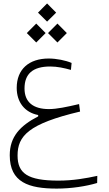

<svg xmlns="http://www.w3.org/2000/svg" viewBox="-20 -788 626 1105"><path d="M306.6 297.4C389.2 297.4 476.1 284.2 539.1 265.1L540 224.1C474.6 238.3 400.9 251.5 316.4 251.5C139.2 251.5 81.1 210 81.1 106.9C81.1 -5.4 143.6 -75.7 440.9 -146L435.1 -189C363.8 -172.4 307.1 -160.2 261.7 -160.2C170.4 -160.2 121.1 -200.7 121.1 -278.8C121.1 -362.3 168 -405.3 269 -405.3C309.6 -405.3 349.6 -396.5 388.2 -385.7L392.1 -425.8C357.4 -440.4 305.7 -451.2 260.3 -451.2C146.5 -451.2 76.2 -389.2 76.2 -282.2C76.2 -201.2 121.1 -141.1 199.7 -126V-118.2C96.2 -64.9 36.1 -1.5 36.1 105.5C36.1 261.7 145.5 297.4 306.6 297.4ZM188.5 -543.5 242.7 -597.7 188.5 -652.3 134.3 -597.7ZM310.5 -543.5 364.7 -597.7 310.5 -652.3 256.3 -597.7ZM251 -663.6 303.2 -715.3 251 -768.1 198.7 -715.3Z"/></svg>

Font: Cascadia Mono PL ExtraLight
Style: Regular
Weight: 200
Monospace: yes
Designer: Aaron Bell
Foundry: Saja Typeworks
Version: Version 2404.023